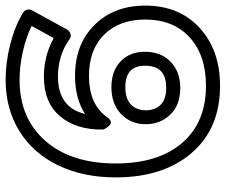

<svg xmlns="http://www.w3.org/2000/svg" viewBox="-80 -693 806 686"><g transform="rotate(-90 323.0 -350.0)"><path d="M32.2 -339.8Q32.2 -455.6 75 -544.7Q117.7 -633.8 197 -683.3Q276.4 -732.9 380.9 -732.9Q443.4 -732.9 508.1 -716.3Q572.8 -699.7 620.1 -670.9Q628.9 -666 631.3 -656.2Q633.8 -646.5 628.9 -638.2L561 -514.2Q558.1 -508.8 553.2 -505.1Q548.3 -501.5 540.5 -500.2Q532.7 -499 523.9 -505.9Q467.3 -545.9 392.1 -545.9Q282.2 -545.9 258.8 -449.2Q314 -484.9 395 -484.9Q507.8 -484.9 576.9 -415.3Q646 -345.7 646 -233.9Q646 -112.8 566.4 -39.8Q486.8 33.2 358.9 33.2Q207 33.2 119.6 -68.1Q32.2 -169.4 32.2 -339.8ZM82 -339.8Q82 -187 155.5 -102.1Q229 -17.1 358.9 -17.1Q468.8 -17.1 532.5 -75.4Q596.2 -133.8 596.2 -233.9Q596.2 -326.7 542.2 -380.9Q488.3 -435.1 395 -435.1Q293.5 -435.1 248 -371.1Q240.7 -360.4 233.4 -357.9Q226.1 -355.5 220.9 -359.4Q215.8 -363.3 211.7 -368.9Q207.5 -374.5 205.1 -379.9L203.1 -384.8Q201.7 -480.5 250.5 -538.3Q299.3 -596.2 392.1 -596.2Q466.8 -596.2 529.8 -561L573.2 -640.1Q533.2 -659.7 481.2 -671.4Q429.2 -683.1 380.9 -683.1Q243.7 -683.1 162.8 -591.1Q82 -499 82 -339.8ZM222.2 -231.9Q222.2 -285.6 258.5 -320.3Q294.9 -355 355 -355Q411.6 -355 446.3 -322.5Q481 -290 481 -234.9Q481 -177.2 445.1 -143.1Q409.2 -108.9 352.1 -108.9Q290.5 -108.9 256.3 -144.8Q222.2 -180.7 222.2 -231.9ZM272 -231.9Q272 -199.2 291.5 -179.2Q311 -159.2 352.1 -159.2Q392.1 -159.2 411.6 -177.7Q431.2 -196.3 431.2 -234.9Q431.2 -305.2 355 -305.2Q313.5 -305.2 292.7 -285.4Q272 -265.6 272 -231.9Z"/></g></svg>

Font: Trueno Bold Outline
Style: Regular
Weight: 700
Width: 6
Designer: Julieta Ulanovsky
Foundry: Julieta Ulanovsky
Version: Version 3.001b | FøM Fix